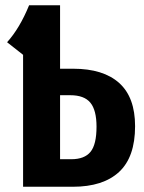

<svg xmlns="http://www.w3.org/2000/svg" viewBox="-20 -712 548 732"><path d="M495 -231Q495 -113 434 -56.5Q373 0 258 0H68V-503L7 -551Q55 -604 91 -692H209V-450H259Q374 -450 434.5 -395.5Q495 -341 495 -231ZM348 -229Q348 -292 324.5 -320.5Q301 -349 248 -349H209V-105H252Q302 -105 325 -133Q348 -161 348 -229Z"/></svg>

Font: Fira Sans Extra Condensed SemiBold
Style: Regular
Weight: 600
Width: 1
Designer: Carrois Corporate & Edenspiekermann AG
Foundry: Carrois Corporate GbR & Edenspiekermann AG
Version: Version 4.203